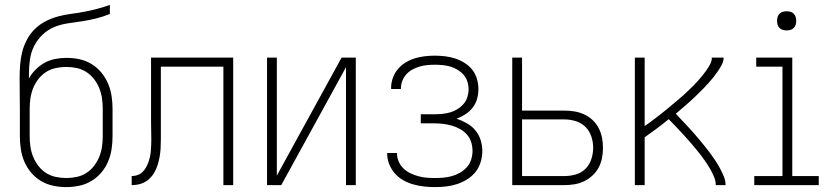

<svg xmlns="http://www.w3.org/2000/svg" viewBox="-20 -755 3415 783"><path d="M250 8Q223 8 197 2.5Q171 -3 148 -16.5Q125 -30 107.5 -50.5Q90 -71 79.5 -95.5Q69 -120 65 -146.5Q61 -173 61 -200V-311Q61 -342 60.5 -373Q60 -404 60 -435Q60 -463 62 -490Q64 -517 70.5 -543Q77 -569 90 -593.5Q103 -618 122.5 -637Q142 -656 166.5 -668.5Q191 -681 217 -688Q243 -695 270 -698.5Q297 -702 323.5 -707Q350 -712 376.5 -719Q403 -726 428 -735V-698Q401 -687 373 -680Q345 -673 316 -668.5Q287 -664 258 -660Q229 -656 202 -645Q175 -634 153.5 -613.5Q132 -593 119 -567Q106 -541 102 -511.5Q98 -482 98 -453Q98 -449 98 -444Q98 -439 98 -435Q109 -455 125.5 -471.5Q142 -488 162 -499Q182 -510 205 -514.5Q228 -519 251 -519Q278 -519 304 -513.5Q330 -508 353 -494Q376 -480 393 -459.5Q410 -439 420.5 -414.5Q431 -390 435 -363.5Q439 -337 439 -311V-200Q439 -173 435 -146.5Q431 -120 420.5 -95.5Q410 -71 392.5 -50.5Q375 -30 352 -16.5Q329 -3 303 2.5Q277 8 250 8ZM250 -29Q272 -29 293 -33.5Q314 -38 332 -49.5Q350 -61 363.5 -78.5Q377 -96 385 -116Q393 -136 396 -157Q399 -178 399 -200V-311Q399 -332 396 -353.5Q393 -375 385 -395Q377 -415 363.5 -432.5Q350 -450 332 -461.5Q314 -473 293 -477.5Q272 -482 250 -482Q229 -482 207.5 -477.5Q186 -473 168 -461.5Q150 -450 136.5 -432.5Q123 -415 115 -395Q107 -375 104 -353.5Q101 -332 101 -311V-200Q101 -178 104 -157Q107 -136 115 -116Q123 -96 136.5 -78.5Q150 -61 168 -49.5Q186 -38 207.5 -33.5Q229 -29 250 -29Z M517 0V-37Q529 -37 540.5 -41Q552 -45 560.5 -53Q569 -61 575 -71.5Q581 -82 585 -93Q589 -104 591.5 -115.5Q594 -127 595 -138.5Q596 -150 596.5 -162Q597 -174 597 -186Q597 -205 596.5 -223.5Q596 -242 596 -261V-520H931V0H891V-483H636V-261Q636 -252 636 -242Q636 -232 636 -223Q636 -205 636 -187Q636 -169 635 -151Q634 -133 631 -115.5Q628 -98 622.5 -81Q617 -64 607.5 -48.5Q598 -33 584 -21.5Q570 -10 552.5 -5Q535 0 517 0Z M1069 0V-520H1109V-39L1373 -520H1431V0H1391V-481L1127 0Z M1753 8Q1731 8 1709 5.5Q1687 3 1665.5 -3Q1644 -9 1624.5 -20Q1605 -31 1590.5 -47.5Q1576 -64 1567.5 -85Q1559 -106 1559 -128Q1559 -129 1559 -129.5Q1559 -130 1559 -131H1599Q1599 -130 1599 -129.5Q1599 -129 1599 -129Q1599 -112 1606 -96Q1613 -80 1625.5 -68Q1638 -56 1653.5 -48.5Q1669 -41 1685.5 -36.5Q1702 -32 1719 -30.5Q1736 -29 1753 -29Q1771 -29 1788.5 -30.5Q1806 -32 1823.5 -37Q1841 -42 1856.5 -51Q1872 -60 1884 -73.5Q1896 -87 1901.5 -104.5Q1907 -122 1907 -139Q1907 -158 1901.5 -175.5Q1896 -193 1884 -206.5Q1872 -220 1855.5 -229Q1839 -238 1821.5 -243Q1804 -248 1786 -250Q1768 -252 1750 -252H1696V-289H1750Q1766 -289 1782.5 -290.5Q1799 -292 1815 -296.5Q1831 -301 1845 -309.5Q1859 -318 1870 -330.5Q1881 -343 1886 -359Q1891 -375 1891 -391Q1891 -407 1886 -422.5Q1881 -438 1870.5 -450Q1860 -462 1846 -470.5Q1832 -479 1816.5 -483.5Q1801 -488 1785 -489.5Q1769 -491 1753 -491Q1737 -491 1721.5 -489.5Q1706 -488 1691 -483.5Q1676 -479 1662 -471.5Q1648 -464 1637.5 -452.5Q1627 -441 1621 -426Q1615 -411 1615 -395Q1615 -394 1615 -393.5Q1615 -393 1615 -392H1575Q1575 -393 1575 -394Q1575 -395 1575 -397Q1575 -417 1582 -437Q1589 -457 1602.5 -473Q1616 -489 1634 -500Q1652 -511 1671.5 -517Q1691 -523 1711.5 -525.5Q1732 -528 1753 -528Q1774 -528 1795 -525.5Q1816 -523 1836 -516.5Q1856 -510 1874.5 -498.5Q1893 -487 1906 -470.5Q1919 -454 1925 -433.5Q1931 -413 1931 -392Q1931 -371 1925.5 -351.5Q1920 -332 1907.5 -316Q1895 -300 1878 -289Q1861 -278 1842 -271Q1863 -264 1883.5 -252.5Q1904 -241 1918.5 -223.5Q1933 -206 1940 -184Q1947 -162 1947 -139Q1947 -116 1940 -93.5Q1933 -71 1919 -53.5Q1905 -36 1885 -23.5Q1865 -11 1843 -4Q1821 3 1798.5 5.5Q1776 8 1753 8Z M2069 0V-520H2109V-304H2282Q2302 -304 2323 -300.5Q2344 -297 2362.5 -288.5Q2381 -280 2396.5 -265.5Q2412 -251 2421.5 -232.5Q2431 -214 2435 -193.5Q2439 -173 2439 -152Q2439 -131 2435 -110.5Q2431 -90 2421.5 -72Q2412 -54 2396.5 -39.5Q2381 -25 2362.5 -16Q2344 -7 2323 -3.5Q2302 0 2282 0ZM2109 -37H2282Q2305 -37 2328 -43.5Q2351 -50 2367.5 -66.5Q2384 -83 2391.5 -106Q2399 -129 2399 -152Q2399 -176 2391.5 -198.5Q2384 -221 2367.5 -237.5Q2351 -254 2328 -261Q2305 -268 2282 -268H2109Z M2569 0V-520H2609V-241Q2621 -249 2632.5 -257.5Q2644 -266 2655 -274.5Q2666 -283 2677.5 -292Q2689 -301 2700 -310Q2711 -319 2721.5 -328Q2732 -337 2743 -346Q2754 -355 2764.5 -364.5Q2775 -374 2785.5 -384Q2796 -394 2806 -404Q2816 -414 2825.5 -424.5Q2835 -435 2844 -446Q2853 -457 2861 -468.5Q2869 -480 2876 -493Q2883 -506 2883 -520H2931Q2931 -505 2923.5 -491Q2916 -477 2907.5 -464.5Q2899 -452 2889.5 -440Q2880 -428 2869.5 -416.5Q2859 -405 2848.5 -394Q2838 -383 2827 -372.5Q2816 -362 2805 -351.5Q2794 -341 2782.5 -331Q2771 -321 2759 -311Q2747 -301 2736 -291Q2748 -278 2760.5 -265Q2773 -252 2785 -239Q2797 -226 2809 -212.5Q2821 -199 2832.5 -185Q2844 -171 2855.5 -157Q2867 -143 2877.5 -128.5Q2888 -114 2898 -99Q2908 -84 2916.5 -68Q2925 -52 2932 -35Q2939 -18 2939 0H2899Q2899 -17 2892.5 -32.5Q2886 -48 2878 -62.5Q2870 -77 2860.5 -91Q2851 -105 2841 -118.5Q2831 -132 2820 -145Q2809 -158 2798.5 -170.5Q2788 -183 2776.5 -195.5Q2765 -208 2753.5 -220.5Q2742 -233 2730.5 -245Q2719 -257 2707 -269Q2683 -249 2658.5 -231Q2634 -213 2609 -195V0Z M3056 0V-37H3171V-483H3064V-520H3211V-37H3319V0ZM3188 -631Q3180 -631 3172.5 -633Q3165 -635 3159 -641Q3153 -647 3151 -654.5Q3149 -662 3149 -670Q3149 -678 3151 -685.5Q3153 -693 3159 -699Q3165 -705 3172.5 -707Q3180 -709 3188 -709Q3196 -709 3203.5 -707Q3211 -705 3217 -699Q3223 -693 3225 -685.5Q3227 -678 3227 -670Q3227 -662 3225 -654.5Q3223 -647 3217 -641Q3211 -635 3203.5 -633Q3196 -631 3188 -631Z"/></svg>

Font: Zed Sans Extralight
Style: Regular
Weight: 200
Designer: Belleve Invis
Foundry: Belleve Invis
Version: Version 1.0.0; ttfautohint (v1.8.4)